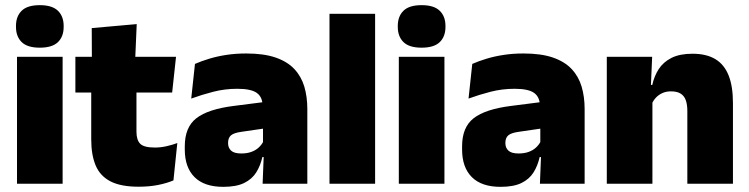

<svg xmlns="http://www.w3.org/2000/svg" viewBox="-20 -713 2906 745"><path d="M46 0V-492.5H223V0ZM134.5 -528Q86 -528 64 -549.8Q42 -571.5 42 -608.5V-612.5Q42 -649.5 64 -671.2Q86 -693 134.5 -693Q182.5 -693 204.8 -671.2Q227 -649.5 227 -612.5V-608.5Q227 -571 204.8 -549.5Q182.5 -528 134.5 -528Z M517.5 11.5Q449 11.5 408.8 -9.2Q368.5 -30 351.2 -71Q334 -112 334 -172V-436H509.5V-202Q509.5 -170 524 -155.2Q538.5 -140.5 581 -140.5Q604 -140.5 626.8 -145.8Q649.5 -151 668 -158L653 -13Q627 -2 593 4.8Q559 11.5 517.5 11.5ZM272.5 -354V-492.5H663L648 -354ZM336.5 -480.5 336 -604 510.5 -619.5 504.5 -480.5Z M999 0 1004 -126 1000.5 -130.5V-283.5L999 -301.5Q999 -336 976.8 -352.2Q954.5 -368.5 901 -368.5Q852.5 -368.5 807.8 -357Q763 -345.5 722 -330.5L736.5 -465Q761.5 -476 792 -485.2Q822.5 -494.5 858.5 -500Q894.5 -505.5 935 -505.5Q1003.5 -505.5 1049.2 -489.8Q1095 -474 1122 -445.2Q1149 -416.5 1160.8 -377Q1172.5 -337.5 1172.5 -290V0ZM846.5 12Q772.5 12 734.8 -25.8Q697 -63.5 697 -133V-145.5Q697 -219.5 742.2 -254.5Q787.5 -289.5 887 -302L1012.5 -318L1023 -217L916.5 -201.5Q887.5 -197.5 876.2 -187.8Q865 -178 865 -159V-157Q865 -139.5 876.8 -128.5Q888.5 -117.5 916 -117.5Q939 -117.5 955.8 -123.8Q972.5 -130 983.8 -140.5Q995 -151 1001.5 -163.5L1026.5 -103.5H998Q990.5 -70 974.2 -44Q958 -18 927.5 -3Q897 12 846.5 12Z M1258.5 0V-659.5H1435.5V0Z M1527.5 0V-492.5H1704.5V0ZM1616 -528Q1567.5 -528 1545.5 -549.8Q1523.5 -571.5 1523.5 -608.5V-612.5Q1523.5 -649.5 1545.5 -671.2Q1567.5 -693 1616 -693Q1664 -693 1686.2 -671.2Q1708.5 -649.5 1708.5 -612.5V-608.5Q1708.5 -571 1686.2 -549.5Q1664 -528 1616 -528Z M2075 0 2080 -126 2076.5 -130.5V-283.5L2075 -301.5Q2075 -336 2052.8 -352.2Q2030.5 -368.5 1977 -368.5Q1928.5 -368.5 1883.8 -357Q1839 -345.5 1798 -330.5L1812.5 -465Q1837.5 -476 1868 -485.2Q1898.5 -494.5 1934.5 -500Q1970.5 -505.5 2011 -505.5Q2079.5 -505.5 2125.2 -489.8Q2171 -474 2198 -445.2Q2225 -416.5 2236.8 -377Q2248.5 -337.5 2248.5 -290V0ZM1922.5 12Q1848.5 12 1810.8 -25.8Q1773 -63.5 1773 -133V-145.5Q1773 -219.5 1818.2 -254.5Q1863.5 -289.5 1963 -302L2088.5 -318L2099 -217L1992.5 -201.5Q1963.5 -197.5 1952.2 -187.8Q1941 -178 1941 -159V-157Q1941 -139.5 1952.8 -128.5Q1964.5 -117.5 1992 -117.5Q2015 -117.5 2031.8 -123.8Q2048.5 -130 2059.8 -140.5Q2071 -151 2077.5 -163.5L2102.5 -103.5H2074Q2066.5 -70 2050.2 -44Q2034 -18 2003.5 -3Q1973 12 1922.5 12Z M2647 0V-283Q2647 -306.5 2641.2 -323.5Q2635.5 -340.5 2621.5 -349.5Q2607.5 -358.5 2583.5 -358.5Q2565 -358.5 2550.5 -352Q2536 -345.5 2525.8 -334.8Q2515.5 -324 2509.5 -310.5L2482.5 -383.5H2511Q2518.5 -418 2536.2 -445.2Q2554 -472.5 2585.8 -488.5Q2617.5 -504.5 2667 -504.5Q2721 -504.5 2755.8 -483.5Q2790.5 -462.5 2807.2 -420.2Q2824 -378 2824 -313.5V0ZM2334.5 0V-492.5H2510.5L2505 -366L2511.5 -348V0Z"/></svg>

Font: Anek Odia Medium ExtraBold
Style: Regular
Weight: 800
Version: Version 1.003